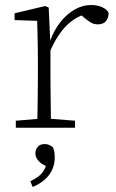

<svg xmlns="http://www.w3.org/2000/svg" viewBox="-20 -509 464 765"><path d="M43 0V-28L149 -37H165L279 -28V0ZM128 0Q129 -25 129.5 -62.5Q130 -100 130.5 -140Q131 -180 131 -212V-261Q131 -293 130.5 -321.5Q130 -350 129.5 -376Q129 -402 128 -426L38 -429V-456L160 -485L174 -479L180 -349L181 -348V-212Q181 -180 181.5 -140Q182 -100 182.5 -62.5Q183 -25 183 0ZM178 -301 166 -347H180Q196 -390 221 -421.5Q246 -453 277.5 -471Q309 -489 342 -489Q369 -489 388 -480Q407 -471 413 -457Q412 -436 401.5 -424Q391 -412 370 -412Q354 -412 341.5 -419.5Q329 -427 315 -439L293 -458H341Q287 -448 247 -409Q207 -370 178 -301ZM198 120Q198 144 188.5 166Q179 188 159 206Q139 224 110 236L101 213Q131 199 146.5 181.5Q162 164 167 135L174 157Q145 146 133 131.5Q121 117 121 103Q121 87 130.5 76Q140 65 158 65Q168 65 176 68.5Q184 72 191 78Q195 88 196.5 96.5Q198 105 198 120Z"/></svg>

Font: Source Serif 4 18pt Light
Style: Regular
Weight: 300
Designer: Frank Grießhammer
Foundry: Adobe Systems Incorporated
Version: Version 4.004;hotconv 1.0.116;makeotfexe 2.5.65601